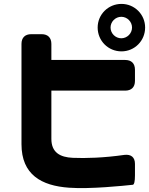

<svg xmlns="http://www.w3.org/2000/svg" viewBox="-20 -899 765 983"><path d="M602 -636C669 -636 723 -690 723 -758C723 -825 669 -879 602 -879C534 -879 480 -825 480 -758C480 -690 534 -636 602 -636ZM90 -161C90 -4 193 52 333 62C441 70 613 52 660 47C667 46 671 30 671 -1V-60C671 -94 651 -110 617 -106C513 -91 418 -88 352 -91C288 -94 243 -118 243 -188V-435H621C653 -435 671 -453 671 -485V-542C671 -574 653 -592 621 -592H243V-674C243 -706 225 -724 193 -724H140C108 -724 90 -706 90 -674ZM546 -758C546 -788 571 -813 601 -813C631 -813 656 -788 656 -758C656 -728 631 -703 601 -703C571 -703 546 -728 546 -758Z"/></svg>

Font: コーポレート・ロゴ（ラウンド）ver3 Bold
Style: Regular
Weight: 700
Designer: [KANA_main] LOGOTYPE.JP [Source Han Sans] Ryoko NISHIZUKA 西塚涼子 (kana, bopomofo & ideographs); Paul D. Hunt (Latin, Greek
Version: Version 12.001;FEAKit 1.0